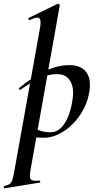

<svg xmlns="http://www.w3.org/2000/svg" viewBox="-92 -746 523 1041"><path d="M-67 275Q-70 276 -71.5 270Q-73 264 -69 263Q-49 258 -39.5 251.5Q-30 245 -25 229.5Q-20 214 -15 185L124 -589Q133 -637 121.5 -647Q110 -657 69 -637Q65 -636 62.5 -642Q60 -648 64 -649L220 -725Q225 -727 229 -723Q233 -719 232 -717L73 178Q66 217 75.5 227Q85 237 120 233Q124 233 126 238Q128 243 123 244ZM145 1Q120 1 95.5 -2Q71 -5 57 -8L67 -70Q88 -54 115 -41.5Q142 -29 182 -29Q216 -29 240.5 -54.5Q265 -80 281 -123Q297 -166 303 -220Q307 -252 300 -280Q293 -308 273 -326Q253 -344 216 -344Q172 -344 125 -322.5Q78 -301 20 -260Q16 -256 12.5 -261Q9 -266 13 -270Q77 -323 147.5 -358Q218 -393 285 -393Q345 -393 374 -357Q403 -321 393 -253Q386 -202 362 -156Q338 -110 303 -74.5Q268 -39 227 -19Q186 1 145 1Z"/></svg>

Font: Cormorant Garamond Light
Style: Bold Italic
Weight: 700
Italic angle: -10°
Version: Version 4.001